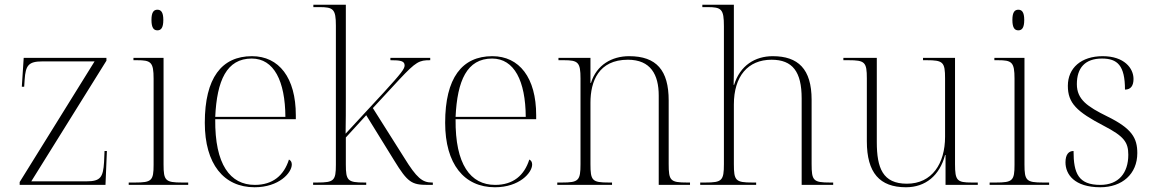

<svg xmlns="http://www.w3.org/2000/svg" viewBox="-20 -780 4869 810"><path d="M63 0H425L431 -143H421L419 -96C415 -32 404 -15 345 -15H112L429 -524V-536H80L72 -414H82L84 -444C88 -504 100 -521 159 -521H379L63 -12Z M644 -652C659 -652 669 -662 669 -696C669 -729 659 -739 644 -739C629 -739 619 -729 619 -696C619 -662 629 -652 644 -652ZM523 0H774V-10H748C678 -10 670 -18 670 -86V-536H543V-526H558C617 -526 628 -518 628 -448V-85C628 -18 620 -10 550 -10H523Z M1054 10C1157 10 1211 -51 1211 -86C1211 -96 1207 -103 1199 -107C1178 -40 1131 0 1055 0C951 0 886 -86 888 -277H1228V-294C1228 -452 1157 -543 1043 -543C915 -543 844 -451 844 -262C844 -88 924 10 1054 10ZM1184 -287H888C895 -440 936 -533 1042 -533C1136 -533 1183 -438 1184 -287Z M1301 0H1525V-10H1517C1447 -10 1439 -18 1439 -86V-200L1525 -294L1643 -103C1700 -10 1717 0 1785 0H1806V-10H1802C1762 -10 1738 -29 1685 -115L1553 -324L1664 -444C1736 -521 1749 -526 1795 -526V-536H1627V-526C1669 -526 1687 -523 1687 -504C1687 -490 1674 -472 1599 -390L1438 -216C1439 -269 1439 -319 1439 -368V-760H1302V-750H1327C1386 -750 1397 -742 1397 -672V-85C1397 -18 1389 -10 1319 -10H1301Z M2068 10C2171 10 2225 -51 2225 -86C2225 -96 2221 -103 2213 -107C2192 -40 2145 0 2069 0C1965 0 1900 -86 1902 -277H2242V-294C2242 -452 2171 -543 2057 -543C1929 -543 1858 -451 1858 -262C1858 -88 1938 10 2068 10ZM2198 -287H1902C1909 -440 1950 -533 2056 -533C2150 -533 2197 -438 2198 -287Z M2331 0H2562V-10H2548C2478 -10 2471 -18 2471 -88V-347C2471 -436 2505 -528 2629 -528C2725 -528 2759 -465 2759 -377V0H2891V-10H2878C2808 -10 2801 -18 2801 -88V-356C2801 -483 2750 -543 2634 -543C2562 -543 2497 -507 2473 -430H2471V-536H2336V-526H2359C2419 -526 2429 -517 2429 -449V-88C2429 -18 2421 -10 2351 -10H2331Z M2934 0H3170V-10H3154C3083 -10 3076 -18 3076 -88V-339C3076 -458 3135 -528 3235 -528C3324 -528 3362 -477 3362 -365V0H3495V-10H3481C3411 -10 3404 -18 3404 -88V-359C3404 -489 3347 -543 3240 -543C3166 -543 3102 -504 3077 -422H3075C3076 -460 3076 -476 3076 -498V-760H2943V-750H2964C3024 -750 3034 -742 3034 -669V-88C3034 -18 3026 -10 2956 -10H2934Z M3802 10C3884 10 3944 -39 3967 -126H3969V0H4105V-10H4079C4018 -10 4009 -18 4009 -87V-536H3874V-526H3889C3959 -526 3967 -518 3967 -449V-203C3967 -90 3912 -5 3806 -5C3704 -5 3679 -71 3679 -181V-536H3538V-526H3559C3629 -526 3637 -518 3637 -449V-184C3637 -51 3691 10 3802 10Z M4276 -652C4291 -652 4301 -662 4301 -696C4301 -729 4291 -739 4276 -739C4261 -739 4251 -729 4251 -696C4251 -662 4261 -652 4276 -652ZM4155 0H4406V-10H4380C4310 -10 4302 -18 4302 -86V-536H4175V-526H4190C4249 -526 4260 -518 4260 -448V-85C4260 -18 4252 -10 4182 -10H4155Z M4622 10C4714 10 4778 -46 4778 -134C4778 -198 4755 -238 4651 -289C4568 -330 4523 -360 4523 -425C4523 -493 4557 -533 4629 -533C4694 -533 4726 -504 4726 -402C4751 -402 4762 -419 4762 -447C4762 -492 4723 -543 4632 -543C4541 -543 4485 -493 4485 -418C4485 -345 4522 -309 4637 -249C4722 -205 4740 -180 4740 -127C4740 -50 4699 0 4622 0C4530 0 4509 -48 4509 -143C4489 -143 4475 -129 4475 -95C4475 -45 4512 10 4622 10Z"/></svg>

Font: Noto Serif Display ExtraLight
Style: Regular
Weight: 200
Designer: Monotype Design Team
Foundry: Monotype Imaging Inc.
Version: Version 2.009